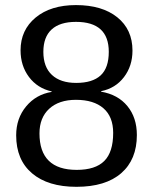

<svg xmlns="http://www.w3.org/2000/svg" viewBox="-20 -718 596 748"><path d="M513.2 -191.9Q513.2 -96.2 452.1 -43.2Q391.1 9.8 277.8 9.8Q167 9.8 105 -42.7Q43 -95.2 43 -190.9Q43 -256.8 81.8 -303.5Q120.6 -350.1 181.2 -359.9V-361.8Q125.5 -374.5 92.8 -418.2Q60.1 -461.9 60.1 -522Q60.1 -601.1 118.9 -649.7Q177.7 -698.2 275.9 -698.2Q377.9 -698.2 437 -650.6Q496.1 -603 496.1 -521Q496.1 -460.9 462.9 -417.5Q429.7 -374 374 -362.8V-360.8Q439.5 -349.6 476.3 -304.7Q513.2 -259.8 513.2 -191.9ZM403.8 -516.1Q403.8 -632.8 275.9 -632.8Q213.4 -632.8 181.2 -603.3Q148.9 -573.7 148.9 -516.1Q148.9 -457 182.4 -426Q215.8 -395 276.9 -395Q340.3 -395 372.1 -424.3Q403.8 -453.6 403.8 -516.1ZM420.9 -200.2Q420.9 -263.2 383.1 -296.1Q345.2 -329.1 275.9 -329.1Q209.5 -329.1 171.6 -294.2Q133.8 -259.3 133.8 -198.2Q133.8 -56.2 278.8 -56.2Q351.6 -56.2 386.2 -90.8Q420.9 -125.5 420.9 -200.2Z"/></svg>

Font: Libra Sans Modern
Style: Regular
Weight: 400
Foundry: Stefan Peev, Context Ltd
Version: Version 1.000